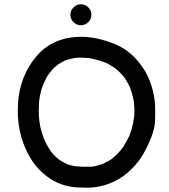

<svg xmlns="http://www.w3.org/2000/svg" viewBox="-20 -870 790 897"><path d="M525 -545 524 -546Q525 -546 525 -545ZM403 -91 413 -92Q423 -92 462 -105Q499 -123 509 -133Q527 -148 548 -173V-174L556 -184Q574 -214 584 -235L595 -266Q605 -306 605 -314Q605 -316 606 -317Q608 -332 608 -358Q607 -393 603 -408Q598 -434 588 -459V-461L580 -476Q571 -494 559 -511H558V-512L552 -519Q537 -536 521 -549L512 -555Q480 -576 471 -578H470L469 -579Q449 -587 410 -596Q396 -598 395 -599L350 -601L329 -599L319 -597Q301 -594 283 -587L281 -586Q269 -580 258 -573L249 -567Q248 -567 247 -565Q234 -557 214 -532L213 -531Q210 -528 208 -524L198 -509L185 -482Q178 -466 173 -449Q164 -415 164 -403L163 -402L161 -353Q161 -328 164 -304L169 -274Q179 -236 187 -218L190 -211Q198 -194 208 -178L219 -161H220V-160L223 -156Q235 -142 249 -130L255 -125Q270 -114 286 -107L292 -104Q308 -97 334 -93H337Q344 -92 352 -92Q360 -92 364 -91ZM385 7 356 6Q285 6 224 -29Q167 -64 130 -119Q63 -223 63 -353Q63 -506 152 -609Q229 -698 361 -698Q434 -698 519 -663Q604 -628 660 -534Q705 -451 705 -357Q705 -355 704.5 -306Q704 -257 661.5 -172.5Q619 -88 541 -37Q468 7 385 7ZM407 -801Q407 -781 392.5 -766.5Q378 -752 358 -752Q338 -752 323.5 -766.5Q309 -781 309 -801Q309 -821 323.5 -835.5Q338 -850 358 -850Q378 -850 392.5 -835.5Q407 -821 407 -801Z"/></svg>

Font: Bad Comic
Style: Regular
Weight: 400
Designer: GGBotNet
Foundry: f0n7
Version: 0.9